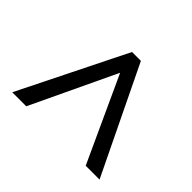

<svg xmlns="http://www.w3.org/2000/svg" viewBox="-107 -876 765 765"><g transform="rotate(45 275.5 -493.5)"><path d="M253 -719 29 -268H108L278 -627L443 -268H521L303 -719Z"/></g></svg>

Font: Noto Sans Devanagari UI
Style: Regular
Weight: 400
Designer: Jelle Bosma - Monotype Design Team
Foundry: Monotype Imaging Inc.
Version: Version 2.003